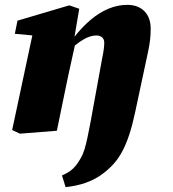

<svg xmlns="http://www.w3.org/2000/svg" viewBox="-20 -538 711 790"><path d="M62 12 30 -3 119 -420 180 -386 41 -399 52 -453 265 -516 306 -502 283 -366 290 -360 261 -228Q249 -171 237.5 -114.5Q226 -58 214 0ZM250 232 235 184Q256 175 269.5 165Q283 155 293 142Q303 129 312 113Q321 98 327.5 77Q334 56 340 27.5Q346 -1 353 -38L400 -296Q405 -320 407 -335.5Q409 -351 409 -362Q409 -376 400.5 -384Q392 -392 377 -392Q361 -392 344 -385.5Q327 -379 307.5 -365.5Q288 -352 266 -331L262 -385H285Q318 -427 353 -456.5Q388 -486 426 -502Q464 -518 504 -518Q548 -518 574 -492Q600 -466 600 -420Q600 -393 597 -370Q594 -347 589 -324L536 -76Q525 -24 512 15.5Q499 55 483 85Q467 115 446 138Q423 163 395 182.5Q367 202 331.5 214.5Q296 227 250 232Z"/></svg>

Font: Source Serif 4 Black
Style: Italic
Weight: 900
Italic angle: -12°
Designer: Frank Grießhammer
Foundry: Adobe Systems Incorporated
Version: Version 4.004;hotconv 1.0.116;makeotfexe 2.5.65601